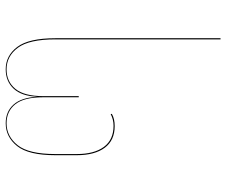

<svg xmlns="http://www.w3.org/2000/svg" viewBox="-80 -525 793 673"><g transform="rotate(-90 316.5 -188.5)"><path d="M519 -391V188H515V-391Q515 -483 485.5 -522.5Q456 -562 410 -562Q367 -562 341.5 -531Q316 -500 316 -433V-309H312V-435Q312 -501 287.5 -531.5Q263 -562 221 -562Q175 -562 144 -523Q113 -484 113 -391V-316Q113 -255 138 -221Q163 -187 212 -187Q234 -187 253 -197L254 -193Q237 -183 211 -183Q161 -183 135 -218Q109 -253 109 -316V-391Q109 -485 141 -525Q173 -565 221 -565Q262 -565 286.5 -537.5Q311 -510 314 -454Q316 -509 342 -537Q368 -565 410 -565Q458 -565 488.5 -524.5Q519 -484 519 -391Z"/></g></svg>

Font: FiraGO Four
Style: Regular
Weight: 100
Designer: bBox Type
Foundry: bBox Type GmbH
Version: Version 1.001